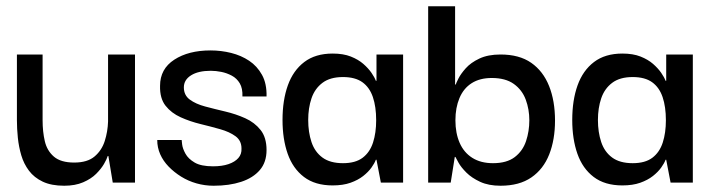

<svg xmlns="http://www.w3.org/2000/svg" viewBox="-20 -583 2267 613"><path d="M185 10Q144 10 116.5 -3Q89 -16 72.5 -38Q56 -60 48 -87Q40 -114 37 -143Q34 -172 34 -199V-409H116V-199Q116 -163 123 -132.5Q130 -102 152 -83Q174 -64 217 -64Q259 -64 282 -83.5Q305 -103 314.5 -133Q324 -163 325 -195V-409H411V0H340L326 -85H324Q321 -75 312 -59.5Q303 -44 287 -28Q271 -12 245.5 -1Q220 10 185 10Z M662 10Q634 10 607.5 2.5Q581 -5 558.5 -19Q536 -33 518.5 -51Q501 -69 491.5 -90.5Q482 -112 482 -136H560Q560 -135 561.5 -122Q563 -109 572 -92.5Q581 -76 601.5 -64Q622 -52 660 -52Q689 -52 709.5 -59Q730 -66 741 -78.5Q752 -91 751 -109Q751 -134 732 -148Q713 -162 683 -170.5Q653 -179 620 -187Q587 -195 557 -208.5Q527 -222 508.5 -245.5Q490 -269 491 -309Q491 -363 536.5 -392.5Q582 -422 652 -422Q686 -422 718 -414Q750 -406 775.5 -389Q801 -372 816.5 -344Q832 -316 831 -275H754Q755 -301 745.5 -317Q736 -333 720 -341.5Q704 -350 686.5 -353.5Q669 -357 653 -357Q613 -357 590 -342.5Q567 -328 567 -304Q567 -279 586 -265Q605 -251 635 -243Q665 -235 699 -227Q733 -219 763 -205.5Q793 -192 812 -168Q831 -144 831 -104Q831 -65 809.5 -40Q788 -15 750 -2.5Q712 10 662 10Z M1042 9Q986 9 950.5 -18Q915 -45 898.5 -92Q882 -139 882 -200Q882 -263 899 -310.5Q916 -358 951.5 -385Q987 -412 1042 -412Q1076 -412 1100 -402.5Q1124 -393 1140 -379Q1156 -365 1166 -350.5Q1176 -336 1180 -325H1182V-409H1267V0H1196L1182 -73H1180Q1176 -62 1166 -48Q1156 -34 1139.5 -21Q1123 -8 1099 0.5Q1075 9 1042 9ZM1075 -62Q1115 -62 1138 -79.5Q1161 -97 1171 -128Q1181 -159 1181 -199Q1181 -242 1170.5 -273Q1160 -304 1137 -320.5Q1114 -337 1075 -337Q1034 -337 1009.5 -318.5Q985 -300 974.5 -269Q964 -238 964 -200Q964 -161 974.5 -129.5Q985 -98 1009.5 -80Q1034 -62 1075 -62Z M1578 10Q1540 10 1513 -2.5Q1486 -15 1469 -32Q1452 -49 1444 -63.5Q1436 -78 1434 -82H1432L1419 0H1347V-563H1433V-313H1435Q1436 -317 1443.5 -332Q1451 -347 1467 -365Q1483 -383 1510.5 -396Q1538 -409 1578 -409Q1638 -409 1676 -382.5Q1714 -356 1733 -308.5Q1752 -261 1752 -198Q1752 -137 1733.5 -90Q1715 -43 1676.5 -16.5Q1638 10 1578 10ZM1554 -62Q1598 -62 1623.5 -81.5Q1649 -101 1659.5 -132.5Q1670 -164 1670 -199Q1670 -234 1658.5 -265Q1647 -296 1620.5 -315Q1594 -334 1550 -334Q1512 -334 1486 -317.5Q1460 -301 1447 -270Q1434 -239 1434 -199Q1434 -158 1447.5 -127Q1461 -96 1488 -79Q1515 -62 1554 -62Z M1967 9Q1911 9 1875.5 -18Q1840 -45 1823.5 -92Q1807 -139 1807 -200Q1807 -263 1824 -310.5Q1841 -358 1876.5 -385Q1912 -412 1967 -412Q2001 -412 2025 -402.5Q2049 -393 2065 -379Q2081 -365 2091 -350.5Q2101 -336 2105 -325H2107V-409H2192V0H2121L2107 -73H2105Q2101 -62 2091 -48Q2081 -34 2064.5 -21Q2048 -8 2024 0.5Q2000 9 1967 9ZM2000 -62Q2040 -62 2063 -79.5Q2086 -97 2096 -128Q2106 -159 2106 -199Q2106 -242 2095.5 -273Q2085 -304 2062 -320.5Q2039 -337 2000 -337Q1959 -337 1934.5 -318.5Q1910 -300 1899.5 -269Q1889 -238 1889 -200Q1889 -161 1899.5 -129.5Q1910 -98 1934.5 -80Q1959 -62 2000 -62Z"/></svg>

Font: Darker Grotesque SemiBold
Style: Regular
Weight: 600
Designer: Gabriel Lam
Foundry: TypeRant
Version: Version 1.000;gftools[0.9.28]